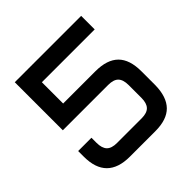

<svg xmlns="http://www.w3.org/2000/svg" viewBox="-182 -851 1003 1003"><g transform="rotate(-45 319.0 -350.0)"><path d="M578.1 -169.9Q576.7 -84.5 535.2 -42.2Q493.7 0 408.2 0H220.2Q49.8 0 49.8 -169.9V-211.9H147.9V-174.8Q147.9 -135.3 165.5 -116.7Q183.1 -98.1 223.1 -98.1H404.8Q444.8 -98.1 462.4 -116.7Q480 -135.3 480 -174.8V-269Q480 -308.6 462.4 -326.9Q444.8 -345.2 404.8 -345.2H69.8V-700.2H560.1V-600.1H169.9V-442.9H408.2Q494.1 -442.9 536.1 -401.1Q578.1 -359.4 578.1 -272.9Z"/></g></svg>

Font: Aldrich
Style: Regular
Weight: 400
Designer: Matthew Desmond
Foundry: Matthew Desmond
Version: Version 1.002 2011